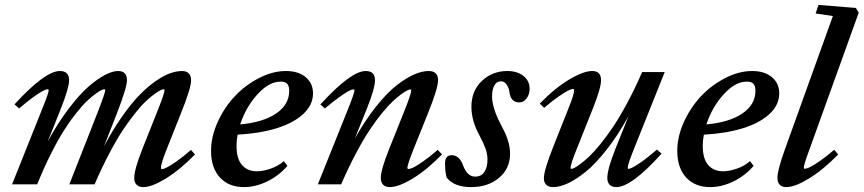

<svg xmlns="http://www.w3.org/2000/svg" viewBox="-20 -745 3491 776"><path d="M28.8 0 149.4 -301.8Q176.8 -369.1 176.8 -380.4Q176.8 -384.3 171.9 -384.3Q166.5 -384.3 153.1 -377.4Q139.6 -370.6 114 -352.1Q88.4 -333.5 57.1 -306.6L38.6 -323.2Q162.1 -458 221.7 -458Q259.3 -458 259.3 -420.9Q259.3 -390.6 226.1 -306.2L172.9 -172.9Q213.4 -247.6 257.1 -305.2Q300.8 -362.8 337.6 -394.8Q374.5 -426.8 404.8 -442.4Q435.1 -458 457 -458Q493.2 -458 493.2 -420.9Q493.2 -391.6 451.7 -284.7L400.4 -153.8Q436.5 -221.7 474.4 -275.4Q512.2 -329.1 545.2 -362.5Q578.1 -396 610.6 -418.2Q643.1 -440.4 668.5 -449.2Q693.8 -458 715.8 -458Q733.4 -458 742.9 -448.5Q752.4 -439 752.4 -420.9Q752.4 -388.2 710.4 -284.7L653.8 -142.1Q630.4 -83 630.4 -66.4Q630.4 -61.5 635.3 -61.5Q640.6 -61.5 653.8 -67.9Q667 -74.2 693.6 -92.8Q720.2 -111.3 752 -139.2L768.1 -120.6Q706.1 -57.6 649.7 -23.2Q593.3 11.2 559.6 11.2Q541.5 11.2 532 1.7Q522.5 -7.8 522.5 -25.4Q522.5 -59.1 555.2 -142.6L616.7 -296.9Q645 -367.7 645 -380.9Q645 -384.3 640.6 -384.3Q637.7 -384.3 629.4 -380.6Q621.1 -377 605.5 -365.7Q589.8 -354.5 571.3 -337.4Q552.7 -320.3 528.1 -289.8Q503.4 -259.3 477.8 -220.9Q452.1 -182.6 421.9 -125.2Q391.6 -67.9 362.3 0H260.3L377 -296.9Q405.3 -370.1 405.3 -380.9Q405.3 -384.3 400.9 -384.3Q397.9 -384.3 389.6 -380.6Q381.3 -377 366 -365.7Q350.6 -354.5 332.3 -337.4Q314 -320.3 289.6 -289.8Q265.1 -259.3 240.5 -220.9Q215.8 -182.6 186.8 -125.2Q157.7 -67.9 130.4 0Z M965.8 11.2Q904.8 11.2 868.9 -27.6Q833 -66.4 833 -135.3Q833 -192.9 859.9 -252Q886.7 -311 929 -356Q971.2 -400.9 1026.6 -429.4Q1082 -458 1136.2 -458Q1185.5 -458 1215.3 -433.3Q1245.1 -408.7 1245.1 -367.7Q1245.1 -320.3 1205.1 -283.7Q1165 -247.1 1096.9 -226.3Q1028.8 -205.6 940.4 -200.7Q936 -177.2 936 -155.3Q936 -103.5 958 -78.1Q980 -52.7 1018.6 -52.7Q1043 -52.7 1074.2 -63.5Q1105.5 -74.2 1127 -93.8L1141.6 -74.7Q1107.9 -35.2 1060.5 -12Q1013.2 11.2 965.8 11.2ZM1114.3 -415Q1067.9 -415.5 1021 -364.3Q974.1 -313 950.7 -242.2Q1043.5 -250.5 1096.2 -286.4Q1148.9 -322.3 1148.9 -377.9Q1148.9 -397.9 1140.4 -406.7Q1131.8 -415.5 1114.3 -415Z M1264.6 0 1385.7 -301.8Q1412.6 -369.1 1412.6 -379.9Q1412.6 -383.8 1407.7 -383.8Q1402.3 -383.8 1389.2 -377Q1376 -370.1 1350.1 -351.6Q1324.2 -333 1293 -306.6L1274.9 -322.8Q1398.4 -458 1458 -458Q1495.6 -458 1495.6 -420.9Q1495.6 -388.2 1462.9 -306.2L1414.1 -185.1Q1456.5 -260.3 1501 -315.7Q1545.4 -371.1 1584 -400.9Q1622.6 -430.7 1654.3 -444.3Q1686 -458 1712.4 -458Q1750.5 -458 1750.5 -420.9Q1750.5 -387.7 1708.5 -284.2L1651.4 -142.1Q1626.5 -79.6 1626.5 -66.9Q1626.5 -62 1631.3 -62Q1637.7 -62 1650.9 -68.1Q1664.1 -74.2 1690.4 -92.8Q1716.8 -111.3 1749 -139.2L1766.6 -121.1Q1704.6 -57.6 1647.7 -23.2Q1590.8 11.2 1555.7 11.2Q1538.1 11.2 1528.6 1.7Q1519 -7.8 1519 -25.4Q1519 -58.6 1552.7 -142.6L1614.3 -296.4Q1642.1 -365.7 1642.1 -380.4Q1642.1 -383.8 1638.2 -383.8Q1635.3 -383.8 1627 -380.1Q1618.7 -376.5 1603 -365.2Q1587.4 -354 1568.8 -336.9Q1550.3 -319.8 1525.4 -289.6Q1500.5 -259.3 1474.9 -220.9Q1449.2 -182.6 1418.7 -125.2Q1388.2 -67.9 1358.9 0Z M1884.3 11.2Q1815.4 11.2 1785.6 -26.9Q1778.8 -48.3 1778.8 -85.4Q1778.8 -117.7 1805.2 -117.7Q1836.4 -117.7 1851.1 -77.6Q1868.2 -31.2 1899.9 -31.2Q1925.8 -31.2 1938 -50.5Q1950.2 -69.8 1950.2 -99.1Q1950.2 -122.1 1942.6 -143.6Q1935.1 -165 1918 -197.3Q1885.3 -256.8 1885.3 -313.5Q1885.3 -377.9 1927.7 -418Q1970.2 -458 2030.3 -458Q2070.3 -458 2095.5 -438.2Q2120.6 -418.5 2120.6 -385.7Q2120.6 -364.3 2108.6 -347.7Q2096.7 -331.1 2078.6 -331.1Q2044.4 -331.1 2039.1 -372.1Q2036.6 -390.6 2027.3 -403.6Q2018.1 -416.5 2004.9 -416.5Q1987.3 -416.5 1978 -399.7Q1968.8 -382.8 1968.8 -356.4Q1968.8 -311 2001 -248Q2015.1 -221.2 2022.2 -206.1Q2029.3 -190.9 2035.4 -168.5Q2041.5 -146 2041.5 -124Q2041.5 -63.5 1996.8 -26.1Q1952.1 11.2 1884.3 11.2Z M2214.8 11.2Q2197.3 11.2 2187.7 1.7Q2178.2 -7.8 2178.2 -25.4Q2178.2 -57.1 2220.2 -162.6L2276.9 -305.2Q2300.3 -362.3 2300.3 -380.4Q2300.3 -385.7 2296.9 -385.7Q2290.5 -385.7 2277.1 -379.4Q2263.7 -373 2237.3 -354.7Q2210.9 -336.4 2179.2 -309.1L2161.6 -326.2Q2222.7 -389.2 2280.5 -423.6Q2338.4 -458 2373.5 -458Q2409.2 -458 2409.2 -420.9Q2409.2 -388.7 2375.5 -304.7L2314 -150.4Q2286.1 -82 2286.1 -66.4Q2286.1 -62.5 2290 -62.5Q2293 -62.5 2301.8 -66.7Q2310.5 -70.8 2326.4 -82.8Q2342.3 -94.7 2361.6 -112.8Q2380.9 -130.9 2406.2 -162.1Q2431.6 -193.4 2457.8 -232.2Q2483.9 -271 2514.9 -328.6Q2545.9 -386.2 2575.2 -453.6H2666.5L2543 -145Q2517.1 -80.6 2517.1 -67.4Q2517.1 -62.5 2520.5 -62.5Q2529.8 -62.5 2559.6 -81.8Q2589.4 -101.1 2635.3 -140.6L2653.8 -124Q2532.2 11.2 2470.7 11.2Q2453.6 11.2 2444.1 1.7Q2434.6 -7.8 2434.6 -25.4Q2434.6 -60.5 2466.3 -141.1L2520.5 -275.9Q2477.5 -198.2 2431.9 -140.1Q2386.2 -82 2346.7 -50.3Q2307.1 -18.6 2274.4 -3.7Q2241.7 11.2 2214.8 11.2Z M2850.1 11.2Q2789.1 11.2 2753.2 -27.6Q2717.3 -66.4 2717.3 -135.3Q2717.3 -192.9 2744.1 -252Q2771 -311 2813.2 -356Q2855.5 -400.9 2910.9 -429.4Q2966.3 -458 3020.5 -458Q3069.8 -458 3099.6 -433.3Q3129.4 -408.7 3129.4 -367.7Q3129.4 -320.3 3089.4 -283.7Q3049.3 -247.1 2981.2 -226.3Q2913.1 -205.6 2824.7 -200.7Q2820.3 -177.2 2820.3 -155.3Q2820.3 -103.5 2842.3 -78.1Q2864.3 -52.7 2902.8 -52.7Q2927.2 -52.7 2958.5 -63.5Q2989.7 -74.2 3011.2 -93.8L3025.9 -74.7Q2992.2 -35.2 2944.8 -12Q2897.5 11.2 2850.1 11.2ZM2998.5 -415Q2952.1 -415.5 2905.3 -364.3Q2858.4 -313 2835 -242.2Q2927.7 -250.5 2980.5 -286.4Q3033.2 -322.3 3033.2 -377.9Q3033.2 -397.9 3024.7 -406.7Q3016.1 -415.5 2998.5 -415Z M3158.7 11.2Q3122.1 11.2 3122.1 -27.3Q3122.1 -57.1 3152.8 -142.6L3346.2 -680.2L3276.4 -690.4L3288.1 -725.1L3439 -712.9L3450.7 -693.8L3252 -142.1Q3228.5 -78.6 3228.5 -66.9Q3228.5 -63 3233.4 -63Q3239.3 -63 3252.2 -68.8Q3265.1 -74.7 3292.2 -93.3Q3319.3 -111.8 3351.6 -139.6L3367.7 -120.6Q3305.7 -57.6 3249 -23.2Q3192.4 11.2 3158.7 11.2Z"/></svg>

Font: Elstob 8pt SemiBold
Style: Italic
Weight: 600
Italic angle: -20°
Designer: Peter S. Baker
Version: Version 1.015